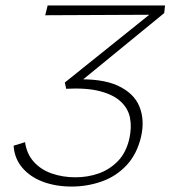

<svg xmlns="http://www.w3.org/2000/svg" viewBox="-20 -678 626 705"><path d="M243 7Q185 7 138 -10.5Q91 -28 62 -62Q33 -96 30 -143L72 -156Q78 -113 104 -84Q130 -55 170 -41Q210 -27 257 -27Q302 -27 342 -41Q382 -55 412.5 -86Q443 -117 455 -169Q464 -210 457.5 -244.5Q451 -279 424 -304.5Q397 -330 347.5 -343Q298 -356 223 -352L218 -375L552 -643L565 -624L146 -622L155 -658H586L583 -630L253 -360L248 -386Q353 -391 412.5 -363.5Q472 -336 492 -286.5Q512 -237 498 -176Q483 -112 444.5 -71Q406 -30 353 -11.5Q300 7 243 7Z"/></svg>

Font: Ysabeau ExtraLight
Style: Italic
Weight: 250
Italic angle: -12°
Version: Version 2.000;gftools[0.9.27.dev2+g8671c4b]